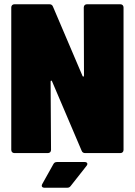

<svg xmlns="http://www.w3.org/2000/svg" viewBox="-20 -720 633 903"><path d="M374 -685 375 -365C375 -359 370 -357 368 -363L229 -689C226 -697 220 -700 212 -700H48C39 -700 33 -694 33 -685V-15C33 -6 39 0 48 0H205C214 0 220 -6 220 -15L218 -336C218 -342 223 -343 225 -337L364 -11C367 -3 373 0 381 0H546C555 0 561 -6 561 -15V-685C561 -694 555 -700 546 -700H389C380 -700 374 -694 374 -685ZM190 163H295C303 163 308 161 313 154L387 60C395 50 390 42 378 42H249C241 42 235 44 231 52L179 145C173 156 178 163 190 163Z"/></svg>

Font: Barlow Semi Condensed Black
Style: Regular
Weight: 900
Width: 4
Designer: Jeremy Tribby
Foundry: Tribby Type
Version: Version 1.408;PS 001.408;hotconv 1.0.88;makeotf.lib2.5.64775